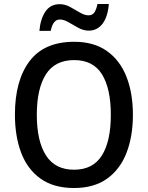

<svg xmlns="http://www.w3.org/2000/svg" viewBox="-20 -935 743 965"><path d="M648 -358Q648 -249 615.5 -166Q583 -83 517.5 -36.5Q452 10 352 10Q250 10 184 -37Q118 -84 86.5 -167Q55 -250 55 -359Q55 -530 128.5 -627.5Q202 -725 353 -725Q452 -725 517.5 -678.5Q583 -632 615.5 -549.5Q648 -467 648 -358ZM165 -358Q165 -226 211 -154Q257 -82 352 -82Q447 -82 492 -153.5Q537 -225 537 -358Q537 -490 492.5 -561.5Q448 -633 353 -633Q256 -633 210.5 -561Q165 -489 165 -358ZM178 -780Q183 -839 208 -876.5Q233 -914 280 -914Q307 -914 332.5 -900Q358 -886 381.5 -872Q405 -858 425 -858Q444 -858 454 -872Q464 -886 470 -915H527Q522 -851 495.5 -816Q469 -781 426 -781Q400 -781 374 -795Q348 -809 324.5 -823Q301 -837 281 -837Q246 -837 235 -780Z"/></svg>

Font: Noto Sans Lao UI SemCond Med
Style: Regular
Weight: 500
Width: 4
Designer: Monotype Design Team
Foundry: Monotype Imaging Inc.
Version: Version 2.000; ttfautohint (v1.8.4.7-5d5b)